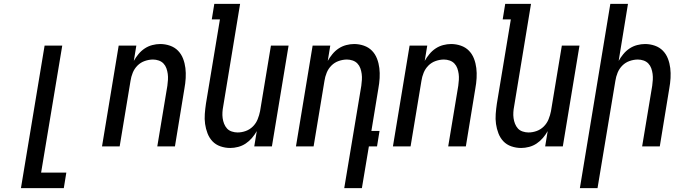

<svg xmlns="http://www.w3.org/2000/svg" viewBox="-20 -755 3540 990"><path d="M88 215 210 -520H301L192 135H322L309 215Z M506 0 592 -520H683L670 -441Q680 -459 694 -476Q708 -493 726 -505Q744 -517 765 -522.5Q786 -528 806 -528Q832 -528 856.5 -519.5Q881 -511 898 -493.5Q915 -476 924 -452.5Q933 -429 936 -404Q939 -379 937.5 -352.5Q936 -326 931 -299L882 0H791L843 -313Q845 -328 846 -343.5Q847 -359 845 -374Q843 -389 838 -403Q833 -417 823 -427.5Q813 -438 798.5 -443Q784 -448 769 -448Q748 -448 726.5 -440.5Q705 -433 689 -417Q673 -401 664.5 -380Q656 -359 653 -338L597 0Z M1167 8Q1141 8 1116.5 -0.5Q1092 -9 1075.5 -26.5Q1059 -44 1050 -67.5Q1041 -91 1037.5 -116Q1034 -141 1036 -167.5Q1038 -194 1042 -221L1114 -655H1072L1085 -735H1218L1131 -207Q1128 -192 1127 -176.5Q1126 -161 1128 -146Q1130 -131 1135.5 -117Q1141 -103 1150.5 -92.5Q1160 -82 1175 -77Q1190 -72 1205 -72Q1226 -72 1247 -79.5Q1268 -87 1284 -103Q1300 -119 1308.5 -140Q1317 -161 1321 -182L1377 -520H1468L1382 0H1291L1304 -79Q1294 -61 1279.5 -44Q1265 -27 1247 -15Q1229 -3 1208 2.5Q1187 8 1167 8Z M1755 215 1843 -313Q1845 -328 1846 -343.5Q1847 -359 1845 -374Q1843 -389 1838 -403Q1833 -417 1823 -427.5Q1813 -438 1798.5 -443Q1784 -448 1769 -448Q1748 -448 1726.5 -440.5Q1705 -433 1689 -417Q1673 -401 1664.5 -380Q1656 -359 1653 -338L1597 0H1506L1592 -520H1683L1670 -441Q1680 -459 1694 -476Q1708 -493 1726 -505Q1744 -517 1765 -522.5Q1786 -528 1806 -528Q1832 -528 1856.5 -519.5Q1881 -511 1898 -493.5Q1915 -476 1924 -452.5Q1933 -429 1936 -404Q1939 -379 1937.5 -352.5Q1936 -326 1931 -299L1895 -80H1937L1924 0H1882L1846 215Z M2006 0 2092 -520H2183L2170 -441Q2180 -459 2194 -476Q2208 -493 2226 -505Q2244 -517 2265 -522.5Q2286 -528 2306 -528Q2332 -528 2356.5 -519.5Q2381 -511 2398 -493.5Q2415 -476 2424 -452.5Q2433 -429 2436 -404Q2439 -379 2437.5 -352.5Q2436 -326 2431 -299L2382 0H2291L2343 -313Q2345 -328 2346 -343.5Q2347 -359 2345 -374Q2343 -389 2338 -403Q2333 -417 2323 -427.5Q2313 -438 2298.5 -443Q2284 -448 2269 -448Q2248 -448 2226.5 -440.5Q2205 -433 2189 -417Q2173 -401 2164.5 -380Q2156 -359 2153 -338L2097 0Z M2667 8Q2641 8 2616.5 -0.5Q2592 -9 2575.5 -26.5Q2559 -44 2550 -67.5Q2541 -91 2537.5 -116Q2534 -141 2536 -167.5Q2538 -194 2542 -221L2614 -655H2572L2585 -735H2718L2631 -207Q2628 -192 2627 -176.5Q2626 -161 2628 -146Q2630 -131 2635.5 -117Q2641 -103 2650.5 -92.5Q2660 -82 2675 -77Q2690 -72 2705 -72Q2726 -72 2747 -79.5Q2768 -87 2784 -103Q2800 -119 2808.5 -140Q2817 -161 2821 -182L2877 -520H2968L2882 0H2791L2804 -79Q2794 -61 2779.5 -44Q2765 -27 2747 -15Q2729 -3 2708 2.5Q2687 8 2667 8Z M2970 215 3127 -735H3218L3170 -441Q3180 -459 3194 -476Q3208 -493 3226 -505Q3244 -517 3265 -522.5Q3286 -528 3306 -528Q3332 -528 3356.5 -519.5Q3381 -511 3398 -493.5Q3415 -476 3424 -452.5Q3433 -429 3436 -404Q3439 -379 3437.5 -352.5Q3436 -326 3431 -299L3382 0H3291L3343 -313Q3345 -328 3346 -343.5Q3347 -359 3345 -374Q3343 -389 3338 -403Q3333 -417 3323 -427.5Q3313 -438 3298.5 -443Q3284 -448 3269 -448Q3248 -448 3226.5 -440.5Q3205 -433 3189 -417Q3173 -401 3164.5 -380Q3156 -359 3153 -338L3061 215Z"/></svg>

Font: Iosevka Term Curly Medium
Style: Italic
Weight: 500
Italic angle: -9°
Designer: Belleve Invis
Foundry: Belleve Invis
Version: Version 32.3.0